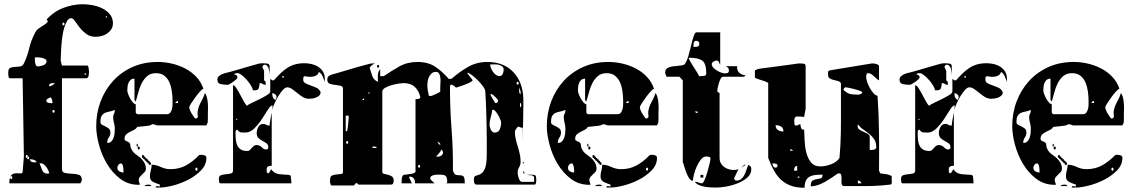

<svg xmlns="http://www.w3.org/2000/svg" viewBox="-20 -860 5367 908"><path d="M200 -767Q232 -804 278 -822Q324 -840 373 -840Q393 -840 417.5 -835.5Q442 -831 463.5 -820.5Q485 -810 499.5 -792.5Q514 -775 514 -750Q514 -733 506 -721Q498 -709 486 -701Q474 -693 459.5 -689.5Q445 -686 432 -686Q406 -686 388 -699.5Q370 -713 357 -729.5Q344 -746 334.5 -760Q325 -774 317 -774Q305 -774 297.5 -761Q290 -748 284.5 -731Q279 -714 276.5 -697Q274 -680 273 -673Q272 -663 270.5 -646.5Q269 -630 268.5 -613.5Q268 -597 267.5 -585Q267 -573 267 -573L273 -550H393Q396 -550 397.5 -545.5Q399 -541 399.5 -535.5Q400 -530 400.5 -525Q401 -520 401 -519Q401 -513 399 -501.5Q397 -490 387 -490H273V-60Q273 -45 287.5 -42Q302 -39 320 -38.5Q338 -38 352.5 -33.5Q367 -29 367 -10V-7Q366 -4 363.5 1.5Q361 7 360 7H24Q24 -12 28 -21Q28 -24 30 -26Q36 -37 45 -39Q54 -41 63 -40.5Q72 -40 79 -40Q86 -40 87 -47L93 -120L87 -490H27Q23 -490 21.5 -494Q20 -498 19.5 -503Q19 -508 19 -512.5Q19 -517 19 -517Q19 -535 28 -539Q37 -543 49.5 -543.5Q62 -544 74.5 -545.5Q87 -547 93 -560Q110 -596 118.5 -633Q127 -670 147 -707Q152 -717 160.5 -723.5Q169 -730 178 -735.5Q187 -741 195 -746.5Q203 -752 207 -760ZM487 -780Q487 -783 483 -783Q479 -783 480 -780Q481 -777 483.5 -777Q486 -777 487 -780ZM280 -740Q285 -740 285 -746.5Q285 -753 280 -753Q275 -753 275 -746.5Q275 -740 280 -740ZM200 -567Q202 -576 194 -580.5Q186 -585 175.5 -587Q165 -589 155.5 -589Q146 -589 145 -589Q145 -585 145 -578Q145 -571 146 -564Q147 -557 150 -551.5Q153 -546 159 -546Q168 -546 182.5 -550.5Q197 -555 200 -567ZM387 -513H380V-507H387ZM230 -467Q222 -467 217 -464Q212 -461 212 -452Q220 -452 227.5 -457Q235 -462 240 -467ZM228 -372Q228 -379 226.5 -386.5Q225 -394 220 -400Q215 -398 207 -394Q199 -390 199 -383Q199 -379 203 -376.5Q207 -374 212 -373Q217 -372 221.5 -372Q226 -372 228 -372ZM233 -327Q238 -327 238 -333.5Q238 -340 233 -340Q228 -340 228 -333.5Q228 -327 233 -327ZM108 -113Q108 -107 113 -107Q118 -107 118 -113.5Q118 -120 113 -120H112Q112 -127 107 -127Q102 -127 102 -120Q102 -113 107 -113ZM112 -120Q108 -120 108 -113Q112 -114 112 -120ZM120 -107Q124 -97 129.5 -94.5Q135 -92 143 -92Q150 -92 153 -93Q150 -101 140.5 -104Q131 -107 123 -107ZM213 -40Q212 -46 208.5 -54Q205 -62 199.5 -69.5Q194 -77 187 -82.5Q180 -88 173 -88Q169 -88 167 -87Q173 -72 179.5 -55.5Q186 -39 203 -39Q210 -39 213 -40ZM33 -13Q38 -13 38 -20Q38 -27 33 -27Q31 -27 30 -26Q28 -22 28 -21Q28 -13 33 -13Z M909 -300Q912 -301 916 -307Q913 -326 916 -340Q919 -354 924.5 -366Q930 -378 937 -390.5Q944 -403 949 -420Q956 -411 959 -397.5Q962 -384 963 -370Q964 -356 963.5 -342Q963 -328 963 -318Q963 -315 963 -309Q963 -303 963 -297Q963 -291 962.5 -286Q962 -281 962 -280L956 -267H722Q720 -268 712.5 -270.5Q705 -273 702 -273Q701 -273 695.5 -270Q690 -267 689 -267Q686 -266 677.5 -265Q669 -264 659 -263Q649 -262 640.5 -261Q632 -260 629 -260Q624 -251 614 -246Q604 -241 594 -236Q584 -231 576.5 -224Q569 -217 569 -203Q569 -196 577 -193Q585 -190 589 -187Q596 -182 596 -176Q596 -170 598 -162.5Q600 -155 607.5 -144.5Q615 -134 636 -120Q649 -111 659.5 -95.5Q670 -80 670 -63Q670 -53 664.5 -47Q659 -41 653 -35.5Q647 -30 641.5 -23.5Q636 -17 636 -7Q636 -4 638.5 3.5Q641 11 642 13Q640 14 636 14Q586 14 548.5 -14.5Q511 -43 486 -85Q461 -127 448 -175.5Q435 -224 435 -263Q435 -326 456 -381Q477 -436 515 -477.5Q553 -519 606.5 -543Q660 -567 726 -567Q758 -567 791.5 -559.5Q825 -552 855 -536.5Q885 -521 908 -497Q931 -473 942 -440Q936 -439 925 -426.5Q914 -414 903 -399Q892 -384 883.5 -370.5Q875 -357 875 -354Q875 -348 878 -340Q881 -332 885.5 -324.5Q890 -317 894.5 -310.5Q899 -304 902 -300ZM769 -320Q780 -320 785.5 -327.5Q791 -335 793.5 -345.5Q796 -356 796 -367Q796 -378 796 -384Q796 -403 793 -426Q790 -449 782 -468.5Q774 -488 758.5 -501Q743 -514 718 -514Q692 -514 676 -500Q660 -486 650 -466Q640 -446 634 -422.5Q628 -399 622 -380L616 -387V-488Q604 -488 597.5 -482Q591 -476 587.5 -467.5Q584 -459 583 -449Q582 -439 582 -431Q582 -426 586 -415Q590 -404 596 -393.5Q602 -383 609 -375Q616 -367 622 -367V-327Q623 -325 625.5 -322.5Q628 -320 629 -320ZM822 -382Q813 -382 809 -373H822ZM523 -250Q523 -266 519 -279Q515 -292 515 -307Q515 -315 519 -322Q523 -329 523 -337Q523 -339 522 -340Q508 -334 496 -332Q484 -330 475 -325.5Q466 -321 460.5 -312Q455 -303 455 -283Q455 -274 462.5 -270Q470 -266 478.5 -262Q487 -258 494.5 -252Q502 -246 502 -233Q502 -220 494.5 -209.5Q487 -199 487 -184Q500 -184 507 -191.5Q514 -199 517.5 -209.5Q521 -220 522 -231Q523 -242 523 -250ZM629 -167Q626 -165 626 -173.5Q626 -182 629 -180Q632 -178 632 -173Q632 -168 629 -167ZM636 -153Q631 -153 631 -160Q631 -167 636 -167Q641 -167 641 -160Q641 -153 636 -153ZM736 13Q720 8 704.5 0.5Q689 -7 689 -26Q689 -40 693 -53.5Q697 -67 697 -81Q718 -81 740 -70.5Q762 -60 786 -60Q828 -60 861 -78.5Q894 -97 922 -127Q925 -128 932 -128Q938 -128 947 -125.5Q956 -123 956 -113Q956 -80 930.5 -54Q905 -28 870 -10Q835 8 797.5 17.5Q760 27 736 27H716Q719 18 724.5 20Q730 22 736 22ZM682 -100Q689 -100 687 -93H689Q694 -93 694 -86.5Q694 -80 689 -80Q682 -80 684 -87H682Q677 -87 677 -93H676Q671 -93 671 -100H669Q662 -100 664 -107H662Q657 -107 657 -113H656Q651 -113 651 -120Q651 -127 656 -127Q661 -127 661 -120H662Q669 -120 667 -113H669Q674 -113 674 -107H676Q681 -107 681 -100ZM564 -44Q564 -46 564 -53Q564 -60 563 -67.5Q562 -75 559.5 -81Q557 -87 553 -87Q545 -87 540 -80.5Q535 -74 535 -67Q535 -55 544.5 -49.5Q554 -44 564 -44ZM909 -53Q914 -53 914 -60Q914 -67 909 -67Q904 -67 904 -60Q904 -53 909 -53ZM662 20Q668 15 672 14Q676 13 683 13Q687 13 690.5 14Q694 15 696 20Z M1175 -433Q1176 -440 1168 -453.5Q1160 -467 1148.5 -480.5Q1137 -494 1124.5 -504Q1112 -514 1105 -514Q1101 -514 1095.5 -513.5Q1090 -513 1088 -507Q1103 -507 1103 -493Q1103 -490 1097 -484.5Q1091 -479 1083.5 -473.5Q1076 -468 1068 -463.5Q1060 -459 1057 -459Q1042 -459 1025 -462Q1008 -465 1008 -483Q1008 -493 1015 -499.5Q1022 -506 1032 -510Q1042 -514 1052 -516Q1062 -518 1068 -520Q1076 -522 1096 -528Q1116 -534 1138.5 -540.5Q1161 -547 1180.5 -552.5Q1200 -558 1208 -560L1225 -561Q1231 -561 1243 -559.5Q1255 -558 1255 -547V-501Q1255 -507 1254 -516.5Q1253 -526 1251 -534Q1249 -542 1244 -548Q1239 -554 1232 -554Q1229 -554 1228 -553Q1223 -551 1222 -547Q1221 -546 1221 -543Q1221 -541 1222 -540Q1222 -539 1225 -533.5Q1228 -528 1228 -527Q1229 -525 1229 -518Q1229 -511 1229 -503.5Q1229 -496 1229 -489Q1229 -482 1228 -480Q1235 -478 1236 -471Q1237 -464 1237 -459L1228 -460Q1227 -460 1221.5 -463Q1216 -466 1215 -467H1208Q1207 -452 1203.5 -442.5Q1200 -433 1185 -433ZM1275 -480Q1292 -499 1307.5 -514Q1323 -529 1339.5 -539.5Q1356 -550 1375.5 -555.5Q1395 -561 1421 -561Q1437 -561 1454 -557Q1471 -553 1485 -544Q1499 -535 1507.5 -521Q1516 -507 1516 -487L1515 -473Q1512 -484 1506 -498.5Q1500 -513 1488 -520Q1485 -509 1477 -504Q1469 -499 1459 -497.5Q1449 -496 1439 -497Q1429 -498 1422 -500Q1415 -498 1414.5 -493Q1414 -488 1414 -483Q1414 -472 1424 -466.5Q1434 -461 1447.5 -456.5Q1461 -452 1474.5 -446Q1488 -440 1495 -427Q1496 -426 1496 -423Q1496 -414 1489.5 -408Q1483 -402 1474 -398.5Q1465 -395 1456 -394Q1447 -393 1441 -393Q1425 -393 1411.5 -401.5Q1398 -410 1386 -420Q1374 -430 1362 -438.5Q1350 -447 1338 -447Q1329 -447 1318 -435Q1307 -423 1296.5 -406Q1286 -389 1278 -370.5Q1270 -352 1267 -339Q1268 -345 1268.5 -351Q1269 -357 1269 -362Q1260 -362 1247.5 -342Q1235 -322 1219 -297.5Q1203 -273 1183 -253Q1163 -233 1140 -233Q1129 -233 1119.5 -234Q1110 -235 1102 -247Q1094 -245 1094 -235.5Q1094 -226 1094 -223Q1094 -208 1096 -194Q1098 -180 1103.5 -169.5Q1109 -159 1120 -152.5Q1131 -146 1149 -146Q1157 -146 1161.5 -150.5Q1166 -155 1170.5 -160Q1175 -165 1180 -169.5Q1185 -174 1194 -174Q1208 -174 1218 -163.5Q1228 -153 1238 -153H1242Q1247 -156 1248 -160Q1249 -161 1249 -163Q1249 -176 1240.5 -182Q1232 -188 1221.5 -193.5Q1211 -199 1202.5 -207Q1194 -215 1194 -231Q1194 -245 1201.5 -259.5Q1209 -274 1225 -274Q1233 -274 1238.5 -270Q1244 -266 1252 -266Q1254 -266 1255 -267Q1256 -281 1259 -296.5Q1262 -312 1265 -328V-76Q1253 -76 1247 -72.5Q1241 -69 1241 -57Q1241 -52 1241.5 -47Q1242 -42 1248 -40Q1253 -43 1256.5 -49Q1260 -55 1262 -60Q1277 -39 1300 -36.5Q1323 -34 1348 -33Q1350 -33 1352.5 -30.5Q1355 -28 1355 -27Q1356 -23 1357 -10Q1358 3 1358 7H1022Q1017 7 1016 -1.5Q1015 -10 1015 -14Q1015 -28 1025.5 -31.5Q1036 -35 1048.5 -36Q1061 -37 1071.5 -39.5Q1082 -42 1082 -53V-457Q1089 -457 1098 -443Q1107 -429 1116 -412Q1125 -395 1133.5 -379.5Q1142 -364 1148 -360Q1153 -365 1171 -373.5Q1189 -382 1208.5 -391.5Q1228 -401 1243 -410.5Q1258 -420 1258 -427V-487L1268 -480ZM1322 -500H1315V-493H1322ZM1268 -413Q1268 -396 1282 -387Q1283 -388 1285.5 -393Q1288 -398 1288 -400Q1288 -408 1281.5 -413.5Q1275 -419 1268 -420ZM1267 -339Q1267 -337 1266 -336ZM1266 -336Q1266 -330 1265 -328ZM1102 -300 1095 -293H1102Z M2506 0Q2506 -11 2506 -17.5Q2506 -24 2503 -27Q2500 -30 2492 -31Q2484 -32 2468 -33L2488 -34Q2506 -34 2511 -31Q2516 -28 2516 -10Q2516 -10 2516 -6Q2516 -2 2515.5 2Q2515 6 2513.5 9.5Q2512 13 2508 13H2235Q2225 13 2223 4.5Q2221 -4 2221 -10Q2221 -27 2230.5 -29Q2240 -31 2251.5 -36.5Q2263 -42 2272.5 -61Q2282 -80 2282 -131Q2282 -170 2282 -204.5Q2282 -239 2281 -273.5Q2280 -308 2279 -345Q2278 -382 2275 -427Q2275 -437 2264 -452Q2253 -467 2239 -481Q2225 -495 2211 -505.5Q2197 -516 2190 -516Q2190 -514 2193.5 -509Q2197 -504 2201.5 -498.5Q2206 -493 2210 -488Q2214 -483 2215 -480Q2213 -475 2200.5 -469Q2188 -463 2174 -458Q2160 -453 2149 -449.5Q2138 -446 2138 -446Q2135 -446 2135 -447Q2134 -447 2131.5 -450Q2129 -453 2128 -453Q2126 -455 2121 -457.5Q2116 -460 2115 -460Q2109 -460 2108.5 -453Q2108 -446 2108 -444Q2108 -347 2115.5 -249.5Q2123 -152 2122 -53Q2129 -34 2138.5 -32.5Q2148 -31 2157 -31Q2166 -31 2172 -25.5Q2178 -20 2178 7H2088Q2095 7 2095 0Q2095 -22 2087.5 -28Q2080 -34 2062 -34Q2057 -34 2049.5 -34Q2042 -34 2034 -32.5Q2026 -31 2020.5 -27.5Q2015 -24 2015 -17V-13Q2017 -11 2024.5 -3Q2032 5 2035 7H1943Q1943 -25 1916 -25L1915 -20Q1916 -17 1921.5 -6.5Q1927 4 1928 7H1879Q1879 -1 1880 -13.5Q1881 -26 1888 -33Q1891 -33 1897.5 -34Q1904 -35 1911.5 -36Q1919 -37 1925.5 -38Q1932 -39 1935 -40Q1937 -41 1941 -43.5Q1945 -46 1945 -47V-391Q1949 -391 1957.5 -392Q1966 -393 1968 -400Q1961 -431 1941.5 -449Q1922 -467 1887 -467Q1881 -467 1864.5 -464.5Q1848 -462 1831 -457Q1814 -452 1801 -444.5Q1788 -437 1788 -427V-47Q1788 -40 1796.5 -38Q1805 -36 1815 -33.5Q1825 -31 1833.5 -25.5Q1842 -20 1842 -6Q1842 0 1839.5 6.5Q1837 13 1828 13H1675Q1674 9 1668 7Q1668 6 1665 6Q1662 6 1662 7Q1661 8 1658 11.5Q1655 15 1655 17H1548Q1545 17 1543.5 12.5Q1542 8 1541 3Q1540 -3 1541 -10Q1541 -26 1550.5 -30Q1560 -34 1571.5 -35Q1583 -36 1592.5 -37Q1602 -38 1602 -47V-440Q1602 -452 1590.5 -454.5Q1579 -457 1565 -458.5Q1551 -460 1539.5 -464Q1528 -468 1528 -483Q1528 -494 1533 -498.5Q1538 -503 1548 -507Q1557 -509 1580 -516Q1603 -523 1628.5 -530.5Q1654 -538 1676.5 -544.5Q1699 -551 1708 -553Q1724 -557 1728.5 -558.5Q1733 -560 1745 -560H1755Q1747 -558 1740 -552.5Q1733 -547 1728 -540Q1734 -521 1740.5 -501Q1747 -481 1768 -473Q1766 -486 1767 -504Q1768 -522 1778 -533V-500H1795Q1833 -526 1870 -546.5Q1907 -567 1955 -567Q2004 -567 2037.5 -545Q2071 -523 2102 -487H2115Q2151 -519 2192.5 -543Q2234 -567 2285 -567Q2362 -567 2407.5 -519Q2453 -471 2455 -393Q2455 -382 2455 -352.5Q2455 -323 2454 -290Q2453 -257 2452.5 -227.5Q2452 -198 2452 -187V-256Q2443 -256 2439 -258.5Q2435 -261 2432 -261Q2429 -261 2425.5 -257Q2422 -253 2415 -240Q2415 -220 2419 -202.5Q2423 -185 2428.5 -167.5Q2434 -150 2438 -132Q2442 -114 2442 -95Q2442 -80 2435 -69Q2428 -58 2428 -43Q2428 -38 2429.5 -31Q2431 -24 2433.5 -17Q2436 -10 2439.5 -5Q2443 0 2448 0ZM2362 -530Q2362 -541 2354.5 -546.5Q2347 -552 2337 -554Q2327 -556 2316 -555.5Q2305 -555 2298 -555Q2298 -547 2302 -537.5Q2306 -528 2312 -519.5Q2318 -511 2326 -505.5Q2334 -500 2342 -500Q2353 -500 2357.5 -510.5Q2362 -521 2362 -530ZM1768 -540Q1763 -540 1763 -546.5Q1763 -553 1768 -553Q1773 -553 1773 -546.5Q1773 -540 1768 -540ZM2062 -450Q2062 -457 2063 -469Q2064 -481 2062.5 -492.5Q2061 -504 2056.5 -512Q2052 -520 2042 -520Q2030 -520 2022.5 -514Q2015 -508 2010 -498.5Q2005 -489 2003 -478Q2001 -467 2001 -457Q2001 -444 2003 -433Q2005 -422 2008 -407Q2011 -406 2015 -406L2022 -407Q2027 -409 2042 -415.5Q2057 -422 2062 -427ZM2428 -460Q2433 -460 2433 -466.5Q2433 -473 2428 -473Q2423 -473 2423 -466.5Q2423 -460 2428 -460ZM2442 -427 2435 -447V-437Q2435 -430 2435.5 -424.5Q2436 -419 2442 -413ZM1728 -420Q1729 -423 1725 -423Q1721 -423 1722 -420Q1722 -417 1725 -417Q1728 -417 1728 -420ZM2335 -387Q2334 -388 2330.5 -392.5Q2327 -397 2322 -402Q2317 -407 2311 -411.5Q2305 -416 2300 -416Q2300 -415 2300.5 -411Q2301 -407 2302 -407Q2304 -403 2311.5 -390Q2319 -377 2322 -373H2328Q2334 -377 2335 -380ZM1702 -393H1695V-387H1702ZM2109 -373Q2109 -362 2105 -352Q2101 -342 2101 -330L2102 -313Q2102 -312 2105 -303.5Q2108 -295 2108 -293Q2108 -283 2103.5 -281Q2099 -279 2092 -279Q2082 -279 2074 -282.5Q2066 -286 2058 -290.5Q2050 -295 2041 -298.5Q2032 -302 2020 -302Q2020 -303 2032 -311.5Q2044 -320 2059 -332Q2074 -344 2088.5 -357Q2103 -370 2108 -380Q2109 -378 2109 -373ZM2442 -353Q2445 -356 2445 -363.5Q2445 -371 2442 -373Q2440 -374 2439.5 -371Q2439 -368 2439 -363.5Q2439 -359 2439.5 -355.5Q2440 -352 2442 -353ZM2350 -280Q2350 -285 2346 -295Q2342 -305 2336 -315.5Q2330 -326 2323.5 -333.5Q2317 -341 2312 -341Q2309 -341 2308 -340Q2306 -323 2300.5 -304.5Q2295 -286 2295 -269Q2295 -260 2301.5 -246.5Q2308 -233 2319 -233Q2338 -233 2344 -249.5Q2350 -266 2350 -280ZM1615 -313V-240H1622Q1623 -250 1625 -260Q1626 -268 1627 -277.5Q1628 -287 1628 -293Q1629 -296 1629 -303.5Q1629 -311 1629 -313ZM1622 -180Q1627 -180 1627 -186.5Q1627 -193 1622 -193Q1617 -193 1617 -186.5Q1617 -180 1622 -180ZM2062 -180Q2059 -184 2055 -187H2048L2062 -173ZM1762 -160Q1760 -165 1756.5 -166Q1753 -167 1748 -167H1742V-160ZM2075 -140Q2075 -142 2072.5 -147Q2070 -152 2068 -153Q2063 -144 2056.5 -135.5Q2050 -127 2042 -120Q2045 -119 2052 -119Q2060 -119 2067.5 -124.5Q2075 -130 2075 -140ZM2455 -87Q2452 -86 2452 -90Q2452 -94 2455 -93Q2458 -93 2458 -90Q2458 -87 2455 -87ZM1962 -67Q1967 -67 1967 -73.5Q1967 -80 1962 -80Q1957 -80 1957 -73.5Q1957 -67 1962 -67ZM2455 -40V-53L2462 -40Z M3040 -300Q3043 -301 3047 -307Q3044 -326 3047 -340Q3050 -354 3055.5 -366Q3061 -378 3068 -390.5Q3075 -403 3080 -420Q3087 -411 3090 -397.5Q3093 -384 3094 -370Q3095 -356 3094.5 -342Q3094 -328 3094 -318Q3094 -315 3094 -309Q3094 -303 3094 -297Q3094 -291 3093.5 -286Q3093 -281 3093 -280L3087 -267H2853Q2851 -268 2843.5 -270.5Q2836 -273 2833 -273Q2832 -273 2826.5 -270Q2821 -267 2820 -267Q2817 -266 2808.5 -265Q2800 -264 2790 -263Q2780 -262 2771.5 -261Q2763 -260 2760 -260Q2755 -251 2745 -246Q2735 -241 2725 -236Q2715 -231 2707.5 -224Q2700 -217 2700 -203Q2700 -196 2708 -193Q2716 -190 2720 -187Q2727 -182 2727 -176Q2727 -170 2729 -162.5Q2731 -155 2738.5 -144.5Q2746 -134 2767 -120Q2780 -111 2790.5 -95.5Q2801 -80 2801 -63Q2801 -53 2795.5 -47Q2790 -41 2784 -35.5Q2778 -30 2772.5 -23.5Q2767 -17 2767 -7Q2767 -4 2769.5 3.5Q2772 11 2773 13Q2771 14 2767 14Q2717 14 2679.5 -14.5Q2642 -43 2617 -85Q2592 -127 2579 -175.5Q2566 -224 2566 -263Q2566 -326 2587 -381Q2608 -436 2646 -477.5Q2684 -519 2737.5 -543Q2791 -567 2857 -567Q2889 -567 2922.5 -559.5Q2956 -552 2986 -536.5Q3016 -521 3039 -497Q3062 -473 3073 -440Q3067 -439 3056 -426.5Q3045 -414 3034 -399Q3023 -384 3014.5 -370.5Q3006 -357 3006 -354Q3006 -348 3009 -340Q3012 -332 3016.5 -324.5Q3021 -317 3025.5 -310.5Q3030 -304 3033 -300ZM2900 -320Q2911 -320 2916.5 -327.5Q2922 -335 2924.5 -345.5Q2927 -356 2927 -367Q2927 -378 2927 -384Q2927 -403 2924 -426Q2921 -449 2913 -468.5Q2905 -488 2889.5 -501Q2874 -514 2849 -514Q2823 -514 2807 -500Q2791 -486 2781 -466Q2771 -446 2765 -422.5Q2759 -399 2753 -380L2747 -387V-488Q2735 -488 2728.5 -482Q2722 -476 2718.5 -467.5Q2715 -459 2714 -449Q2713 -439 2713 -431Q2713 -426 2717 -415Q2721 -404 2727 -393.5Q2733 -383 2740 -375Q2747 -367 2753 -367V-327Q2754 -325 2756.5 -322.5Q2759 -320 2760 -320ZM2953 -382Q2944 -382 2940 -373H2953ZM2654 -250Q2654 -266 2650 -279Q2646 -292 2646 -307Q2646 -315 2650 -322Q2654 -329 2654 -337Q2654 -339 2653 -340Q2639 -334 2627 -332Q2615 -330 2606 -325.5Q2597 -321 2591.5 -312Q2586 -303 2586 -283Q2586 -274 2593.5 -270Q2601 -266 2609.5 -262Q2618 -258 2625.5 -252Q2633 -246 2633 -233Q2633 -220 2625.5 -209.5Q2618 -199 2618 -184Q2631 -184 2638 -191.5Q2645 -199 2648.5 -209.5Q2652 -220 2653 -231Q2654 -242 2654 -250ZM2760 -167Q2757 -165 2757 -173.5Q2757 -182 2760 -180Q2763 -178 2763 -173Q2763 -168 2760 -167ZM2767 -153Q2762 -153 2762 -160Q2762 -167 2767 -167Q2772 -167 2772 -160Q2772 -153 2767 -153ZM2867 13Q2851 8 2835.5 0.5Q2820 -7 2820 -26Q2820 -40 2824 -53.5Q2828 -67 2828 -81Q2849 -81 2871 -70.5Q2893 -60 2917 -60Q2959 -60 2992 -78.5Q3025 -97 3053 -127Q3056 -128 3063 -128Q3069 -128 3078 -125.5Q3087 -123 3087 -113Q3087 -80 3061.5 -54Q3036 -28 3001 -10Q2966 8 2928.5 17.5Q2891 27 2867 27H2847Q2850 18 2855.5 20Q2861 22 2867 22ZM2813 -100Q2820 -100 2818 -93H2820Q2825 -93 2825 -86.5Q2825 -80 2820 -80Q2813 -80 2815 -87H2813Q2808 -87 2808 -93H2807Q2802 -93 2802 -100H2800Q2793 -100 2795 -107H2793Q2788 -107 2788 -113H2787Q2782 -113 2782 -120Q2782 -127 2787 -127Q2792 -127 2792 -120H2793Q2800 -120 2798 -113H2800Q2805 -113 2805 -107H2807Q2812 -107 2812 -100ZM2695 -44Q2695 -46 2695 -53Q2695 -60 2694 -67.5Q2693 -75 2690.5 -81Q2688 -87 2684 -87Q2676 -87 2671 -80.5Q2666 -74 2666 -67Q2666 -55 2675.5 -49.5Q2685 -44 2695 -44ZM3040 -53Q3045 -53 3045 -60Q3045 -67 3040 -67Q3035 -67 3035 -60Q3035 -53 3040 -53ZM2793 20Q2799 15 2803 14Q2807 13 2814 13Q2818 13 2821.5 14Q2825 15 2827 20Z M3383 -113Q3383 -96 3391.5 -84Q3400 -72 3413.5 -65Q3427 -58 3443 -56.5Q3459 -55 3473 -60Q3471 -58 3468.5 -52.5Q3466 -47 3463 -40.5Q3460 -34 3457 -28Q3454 -22 3453 -20Q3452 -19 3452 -17Q3452 -14 3453 -13Q3454 -8 3459 -7Q3460 -6 3462 -6Q3477 -6 3486 -14Q3495 -22 3500.5 -33Q3506 -44 3510 -57Q3514 -70 3519 -80Q3528 -76 3530.5 -71.5Q3533 -67 3533 -60Q3533 -36 3513.5 -19.5Q3494 -3 3467 7.5Q3440 18 3412.5 22.5Q3385 27 3369 27Q3359 27 3344.5 26.5Q3330 26 3315 23.5Q3300 21 3286.5 15.5Q3273 10 3266 0H3269Q3277 0 3284.5 3.5Q3292 7 3300 7Q3305 7 3312 -9Q3319 -25 3325 -45.5Q3331 -66 3335.5 -85Q3340 -104 3340 -110Q3340 -117 3332 -118.5Q3324 -120 3319 -120Q3306 -120 3295 -106Q3284 -92 3275.5 -73.5Q3267 -55 3262 -35.5Q3257 -16 3257 -5Q3247 -5 3239.5 -16.5Q3232 -28 3226 -43Q3220 -58 3216 -72.5Q3212 -87 3209 -93V-480L3193 -497H3133Q3132 -497 3129.5 -503.5Q3127 -510 3126 -513V-517Q3126 -532 3136 -538Q3146 -544 3160 -546Q3174 -548 3189 -549Q3204 -550 3213 -553Q3219 -555 3225 -567.5Q3231 -580 3236 -597Q3241 -614 3245.5 -633.5Q3250 -653 3254.5 -669Q3259 -685 3263.5 -696Q3268 -707 3273 -707H3386V-553Q3384 -558 3380 -566Q3376 -574 3369 -574Q3364 -574 3355 -569Q3346 -564 3346 -557Q3346 -548 3353.5 -540Q3361 -532 3371 -526Q3381 -520 3391.5 -516.5Q3402 -513 3409 -513Q3417 -513 3422 -515.5Q3427 -518 3427 -527Q3427 -534 3424 -538Q3421 -542 3413 -547H3466Q3464 -527 3476 -516Q3488 -505 3505 -504Q3503 -502 3501.5 -499.5Q3500 -497 3499 -497H3399Q3393 -497 3388 -487.5Q3383 -478 3379.5 -466.5Q3376 -455 3374 -444Q3372 -433 3372 -430Q3372 -427 3373 -427Q3374 -426 3377.5 -423Q3381 -420 3383 -420ZM3272 -667Q3262 -667 3260.5 -656Q3259 -645 3259 -638Q3269 -638 3278 -639.5Q3287 -641 3287 -653Q3287 -667 3272 -667ZM3296 -500Q3303 -500 3311.5 -501.5Q3320 -503 3320 -513Q3320 -559 3301.5 -573Q3283 -587 3237 -587Q3237 -582 3244 -570Q3251 -558 3259.5 -544.5Q3268 -531 3276 -518.5Q3284 -506 3286 -500ZM3505 -504Q3505 -505 3505.5 -505.5Q3506 -506 3506 -507V-506Q3506 -505 3507 -504ZM3279 -333H3266Q3271 -325 3279 -325ZM3499 -80Q3500 -81 3503 -81Q3505 -81 3506 -80L3486 -67ZM3306 -20H3293V-33H3306Z M4197 -10Q4197 -7 4197.5 2.5Q4198 12 4190 13Q4164 16 4144 17.5Q4124 19 4105.5 19.5Q4087 20 4068.5 20Q4050 20 4027 20H3970Q3961 18 3960 8.5Q3959 -1 3959.5 -12Q3960 -23 3958.5 -31.5Q3957 -40 3947 -40H3943Q3930 -31 3914.5 -20.5Q3899 -10 3882.5 -0.5Q3866 9 3848.5 15Q3831 21 3814 21Q3814 0 3822.5 -5.5Q3831 -11 3841.5 -12.5Q3852 -14 3861 -16.5Q3870 -19 3870 -33V-34Q3852 -34 3836.5 -32.5Q3821 -31 3809.5 -25Q3798 -19 3791.5 -6.5Q3785 6 3785 28Q3746 28 3719.5 18Q3693 8 3673.5 -10Q3654 -28 3640 -54Q3626 -80 3613 -113V-467Q3611 -469 3609 -470L3603 -473Q3602 -474 3596 -476Q3590 -478 3583.5 -480Q3577 -482 3571 -484Q3565 -486 3563 -487Q3561 -487 3559 -488Q3557 -489 3555 -490Q3552 -491 3550 -493V-527L3563 -533Q3564 -534 3586.5 -537Q3609 -540 3640 -544Q3671 -548 3703.5 -552.5Q3736 -557 3757 -560H3768Q3774 -560 3782 -558.5Q3790 -557 3790 -547V-347L3783 -307Q3760 -310 3748 -309Q3736 -308 3736 -287Q3736 -281 3737 -273.5Q3738 -266 3747 -266Q3749 -266 3750 -267Q3751 -267 3756.5 -270Q3762 -273 3763 -273L3765 -274Q3765 -268 3768 -256.5Q3771 -245 3783 -247Q3784 -228 3785 -198.5Q3786 -169 3792.5 -141Q3799 -113 3814.5 -93Q3830 -73 3860 -73Q3871 -73 3884 -75.5Q3897 -78 3910 -83Q3923 -88 3933.5 -95.5Q3944 -103 3950 -113Q3953 -146 3954.5 -175Q3956 -204 3956.5 -232Q3957 -260 3957 -288.5Q3957 -317 3957 -350V-467Q3951 -475 3940.5 -477.5Q3930 -480 3920.5 -482.5Q3911 -485 3903.5 -489.5Q3896 -494 3896 -506Q3896 -509 3896 -517Q3896 -525 3903 -527L4103 -560H4110Q4115 -560 4126 -556.5Q4137 -553 4137 -547V-480Q4131 -483 4125 -488.5Q4119 -494 4112.5 -500Q4106 -506 4099.5 -510Q4093 -514 4087 -514Q4079 -514 4077.5 -507.5Q4076 -501 4076 -496Q4076 -488 4080.5 -474Q4085 -460 4092.5 -446Q4100 -432 4109.5 -420.5Q4119 -409 4130 -407Q4136 -319 4137 -230Q4138 -141 4137 -53L4143 -40Q4151 -39 4169 -36.5Q4187 -34 4197 -27ZM3970 -433Q3988 -419 3998 -416Q4008 -413 4025 -413Q4028 -413 4033 -412.5Q4038 -412 4043.5 -413Q4049 -414 4053 -416Q4057 -418 4057 -423Q4057 -427 4046 -431Q4035 -435 4021.5 -438.5Q4008 -442 3995.5 -444.5Q3983 -447 3980 -447H3977Q3971 -443 3970 -440ZM4102 -151Q4112 -153 4117 -153Q4118 -154 4120.5 -156.5Q4123 -159 4123 -160Q4124 -160 4124 -163Q4124 -187 4114 -201.5Q4104 -216 4090.5 -227Q4077 -238 4062 -248Q4047 -258 4037 -273Q4036 -270 4036 -263Q4036 -252 4045 -246.5Q4054 -241 4064.5 -236.5Q4075 -232 4084 -227Q4093 -222 4093 -213V-151ZM3648 -268Q3648 -252 3659 -245Q3670 -238 3685 -238Q3685 -255 3674 -261.5Q3663 -268 3648 -268ZM3730 -147Q3729 -151 3723 -153Q3723 -154 3720 -154Q3718 -154 3717 -153V-147ZM3657 -77Q3657 -84 3647.5 -86Q3638 -88 3633 -88Q3633 -80 3637 -73.5Q3641 -67 3650 -67Q3651 -67 3653.5 -69.5Q3656 -72 3657 -73ZM3750 -75Q3741 -75 3738 -68Q3735 -61 3735 -53H3750ZM3763 -20 3757 -27 3750 -20ZM4053 7Q4053 1 4047 -2.5Q4041 -6 4037 -7V7Z M4401 -433Q4402 -440 4394 -453.5Q4386 -467 4374.5 -480.5Q4363 -494 4350.5 -504Q4338 -514 4331 -514Q4327 -514 4321.5 -513.5Q4316 -513 4314 -507Q4329 -507 4329 -493Q4329 -490 4323 -484.5Q4317 -479 4309.5 -473.5Q4302 -468 4294 -463.5Q4286 -459 4283 -459Q4268 -459 4251 -462Q4234 -465 4234 -483Q4234 -493 4241 -499.5Q4248 -506 4258 -510Q4268 -514 4278 -516Q4288 -518 4294 -520Q4302 -522 4322 -528Q4342 -534 4364.5 -540.5Q4387 -547 4406.5 -552.5Q4426 -558 4434 -560L4451 -561Q4457 -561 4469 -559.5Q4481 -558 4481 -547V-501Q4481 -507 4480 -516.5Q4479 -526 4477 -534Q4475 -542 4470 -548Q4465 -554 4458 -554Q4455 -554 4454 -553Q4449 -551 4448 -547Q4447 -546 4447 -543Q4447 -541 4448 -540Q4448 -539 4451 -533.5Q4454 -528 4454 -527Q4455 -525 4455 -518Q4455 -511 4455 -503.5Q4455 -496 4455 -489Q4455 -482 4454 -480Q4461 -478 4462 -471Q4463 -464 4463 -459L4454 -460Q4453 -460 4447.5 -463Q4442 -466 4441 -467H4434Q4433 -452 4429.5 -442.5Q4426 -433 4411 -433ZM4501 -480Q4518 -499 4533.5 -514Q4549 -529 4565.5 -539.5Q4582 -550 4601.5 -555.5Q4621 -561 4647 -561Q4663 -561 4680 -557Q4697 -553 4711 -544Q4725 -535 4733.5 -521Q4742 -507 4742 -487L4741 -473Q4738 -484 4732 -498.5Q4726 -513 4714 -520Q4711 -509 4703 -504Q4695 -499 4685 -497.5Q4675 -496 4665 -497Q4655 -498 4648 -500Q4641 -498 4640.5 -493Q4640 -488 4640 -483Q4640 -472 4650 -466.5Q4660 -461 4673.5 -456.5Q4687 -452 4700.5 -446Q4714 -440 4721 -427Q4722 -426 4722 -423Q4722 -414 4715.5 -408Q4709 -402 4700 -398.5Q4691 -395 4682 -394Q4673 -393 4667 -393Q4651 -393 4637.5 -401.5Q4624 -410 4612 -420Q4600 -430 4588 -438.5Q4576 -447 4564 -447Q4555 -447 4544 -435Q4533 -423 4522.5 -406Q4512 -389 4504 -370.5Q4496 -352 4493 -339Q4494 -345 4494.5 -351Q4495 -357 4495 -362Q4486 -362 4473.5 -342Q4461 -322 4445 -297.5Q4429 -273 4409 -253Q4389 -233 4366 -233Q4355 -233 4345.5 -234Q4336 -235 4328 -247Q4320 -245 4320 -235.5Q4320 -226 4320 -223Q4320 -208 4322 -194Q4324 -180 4329.5 -169.5Q4335 -159 4346 -152.5Q4357 -146 4375 -146Q4383 -146 4387.5 -150.5Q4392 -155 4396.5 -160Q4401 -165 4406 -169.5Q4411 -174 4420 -174Q4434 -174 4444 -163.5Q4454 -153 4464 -153H4468Q4473 -156 4474 -160Q4475 -161 4475 -163Q4475 -176 4466.5 -182Q4458 -188 4447.5 -193.5Q4437 -199 4428.5 -207Q4420 -215 4420 -231Q4420 -245 4427.5 -259.5Q4435 -274 4451 -274Q4459 -274 4464.5 -270Q4470 -266 4478 -266Q4480 -266 4481 -267Q4482 -281 4485 -296.5Q4488 -312 4491 -328V-76Q4479 -76 4473 -72.5Q4467 -69 4467 -57Q4467 -52 4467.5 -47Q4468 -42 4474 -40Q4479 -43 4482.5 -49Q4486 -55 4488 -60Q4503 -39 4526 -36.5Q4549 -34 4574 -33Q4576 -33 4578.5 -30.5Q4581 -28 4581 -27Q4582 -23 4583 -10Q4584 3 4584 7H4248Q4243 7 4242 -1.5Q4241 -10 4241 -14Q4241 -28 4251.5 -31.5Q4262 -35 4274.5 -36Q4287 -37 4297.5 -39.5Q4308 -42 4308 -53V-457Q4315 -457 4324 -443Q4333 -429 4342 -412Q4351 -395 4359.5 -379.5Q4368 -364 4374 -360Q4379 -365 4397 -373.5Q4415 -382 4434.5 -391.5Q4454 -401 4469 -410.5Q4484 -420 4484 -427V-487L4494 -480ZM4548 -500H4541V-493H4548ZM4494 -413Q4494 -396 4508 -387Q4509 -388 4511.5 -393Q4514 -398 4514 -400Q4514 -408 4507.5 -413.5Q4501 -419 4494 -420ZM4493 -339Q4493 -337 4492 -336ZM4492 -336Q4492 -330 4491 -328ZM4328 -300 4321 -293H4328Z M5241 -300Q5244 -301 5248 -307Q5245 -326 5248 -340Q5251 -354 5256.5 -366Q5262 -378 5269 -390.5Q5276 -403 5281 -420Q5288 -411 5291 -397.5Q5294 -384 5295 -370Q5296 -356 5295.5 -342Q5295 -328 5295 -318Q5295 -315 5295 -309Q5295 -303 5295 -297Q5295 -291 5294.5 -286Q5294 -281 5294 -280L5288 -267H5054Q5052 -268 5044.5 -270.5Q5037 -273 5034 -273Q5033 -273 5027.5 -270Q5022 -267 5021 -267Q5018 -266 5009.5 -265Q5001 -264 4991 -263Q4981 -262 4972.5 -261Q4964 -260 4961 -260Q4956 -251 4946 -246Q4936 -241 4926 -236Q4916 -231 4908.5 -224Q4901 -217 4901 -203Q4901 -196 4909 -193Q4917 -190 4921 -187Q4928 -182 4928 -176Q4928 -170 4930 -162.5Q4932 -155 4939.5 -144.5Q4947 -134 4968 -120Q4981 -111 4991.5 -95.5Q5002 -80 5002 -63Q5002 -53 4996.5 -47Q4991 -41 4985 -35.5Q4979 -30 4973.5 -23.5Q4968 -17 4968 -7Q4968 -4 4970.5 3.5Q4973 11 4974 13Q4972 14 4968 14Q4918 14 4880.5 -14.5Q4843 -43 4818 -85Q4793 -127 4780 -175.5Q4767 -224 4767 -263Q4767 -326 4788 -381Q4809 -436 4847 -477.5Q4885 -519 4938.5 -543Q4992 -567 5058 -567Q5090 -567 5123.5 -559.5Q5157 -552 5187 -536.5Q5217 -521 5240 -497Q5263 -473 5274 -440Q5268 -439 5257 -426.5Q5246 -414 5235 -399Q5224 -384 5215.5 -370.5Q5207 -357 5207 -354Q5207 -348 5210 -340Q5213 -332 5217.5 -324.5Q5222 -317 5226.5 -310.5Q5231 -304 5234 -300ZM5101 -320Q5112 -320 5117.5 -327.5Q5123 -335 5125.5 -345.5Q5128 -356 5128 -367Q5128 -378 5128 -384Q5128 -403 5125 -426Q5122 -449 5114 -468.5Q5106 -488 5090.5 -501Q5075 -514 5050 -514Q5024 -514 5008 -500Q4992 -486 4982 -466Q4972 -446 4966 -422.5Q4960 -399 4954 -380L4948 -387V-488Q4936 -488 4929.5 -482Q4923 -476 4919.5 -467.5Q4916 -459 4915 -449Q4914 -439 4914 -431Q4914 -426 4918 -415Q4922 -404 4928 -393.5Q4934 -383 4941 -375Q4948 -367 4954 -367V-327Q4955 -325 4957.5 -322.5Q4960 -320 4961 -320ZM5154 -382Q5145 -382 5141 -373H5154ZM4855 -250Q4855 -266 4851 -279Q4847 -292 4847 -307Q4847 -315 4851 -322Q4855 -329 4855 -337Q4855 -339 4854 -340Q4840 -334 4828 -332Q4816 -330 4807 -325.5Q4798 -321 4792.5 -312Q4787 -303 4787 -283Q4787 -274 4794.5 -270Q4802 -266 4810.5 -262Q4819 -258 4826.5 -252Q4834 -246 4834 -233Q4834 -220 4826.5 -209.5Q4819 -199 4819 -184Q4832 -184 4839 -191.5Q4846 -199 4849.5 -209.5Q4853 -220 4854 -231Q4855 -242 4855 -250ZM4961 -167Q4958 -165 4958 -173.5Q4958 -182 4961 -180Q4964 -178 4964 -173Q4964 -168 4961 -167ZM4968 -153Q4963 -153 4963 -160Q4963 -167 4968 -167Q4973 -167 4973 -160Q4973 -153 4968 -153ZM5068 13Q5052 8 5036.5 0.5Q5021 -7 5021 -26Q5021 -40 5025 -53.5Q5029 -67 5029 -81Q5050 -81 5072 -70.5Q5094 -60 5118 -60Q5160 -60 5193 -78.5Q5226 -97 5254 -127Q5257 -128 5264 -128Q5270 -128 5279 -125.5Q5288 -123 5288 -113Q5288 -80 5262.5 -54Q5237 -28 5202 -10Q5167 8 5129.5 17.5Q5092 27 5068 27H5048Q5051 18 5056.5 20Q5062 22 5068 22ZM5014 -100Q5021 -100 5019 -93H5021Q5026 -93 5026 -86.5Q5026 -80 5021 -80Q5014 -80 5016 -87H5014Q5009 -87 5009 -93H5008Q5003 -93 5003 -100H5001Q4994 -100 4996 -107H4994Q4989 -107 4989 -113H4988Q4983 -113 4983 -120Q4983 -127 4988 -127Q4993 -127 4993 -120H4994Q5001 -120 4999 -113H5001Q5006 -113 5006 -107H5008Q5013 -107 5013 -100ZM4896 -44Q4896 -46 4896 -53Q4896 -60 4895 -67.5Q4894 -75 4891.5 -81Q4889 -87 4885 -87Q4877 -87 4872 -80.5Q4867 -74 4867 -67Q4867 -55 4876.5 -49.5Q4886 -44 4896 -44ZM5241 -53Q5246 -53 5246 -60Q5246 -67 5241 -67Q5236 -67 5236 -60Q5236 -53 5241 -53ZM4994 20Q5000 15 5004 14Q5008 13 5015 13Q5019 13 5022.5 14Q5026 15 5028 20Z"/></svg>

Font: Genkaimincho
Style: Regular
Weight: 800
Designer: Dr. Ken Lunde (project architect, glyph set definition & overall production); Masataka HATTORI \u670D \u90E8 \u6B63 \u8C
Foundry: Adobe Systems Incorporated
Version: Version 1.00